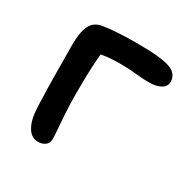

<svg xmlns="http://www.w3.org/2000/svg" viewBox="-125 -615 715 734"><g transform="rotate(30 232.5 -248.0)"><path d="M136 10Q109 10 92.5 -13.5Q76 -37 71 -75Q69 -92 68 -121Q67 -150 66 -186.5Q65 -223 65 -259Q65 -295 64.5 -326Q64 -357 64 -376Q64 -432 78 -461.5Q92 -491 128 -497Q159 -502 197 -504Q235 -506 273 -506Q302 -506 331.5 -505Q361 -504 387 -500Q413 -496 429 -489Q445 -482 453 -469.5Q461 -457 461 -444Q461 -420 440 -409.5Q419 -399 392 -399Q371 -399 352.5 -400.5Q334 -402 312 -404Q290 -406 259 -406Q219 -406 190.5 -401.5Q162 -397 128 -389L179 -430Q177 -404 174.5 -373.5Q172 -343 171 -306.5Q170 -270 170 -226Q170 -180 172.5 -139Q175 -98 177.5 -68.5Q180 -39 180 -28Q180 -9 167 0.5Q154 10 136 10Z"/></g></svg>

Font: Shantell Sans Medium
Style: Regular
Weight: 500
Designer: Stephen Nixon, Anya Danilova, Shantell Martin
Foundry: Arrow Type
Version: Version 1.011;[c5ecc13dd]